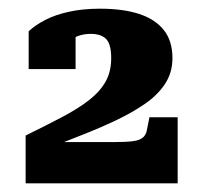

<svg xmlns="http://www.w3.org/2000/svg" viewBox="-20 -775 464 442"><path d="M246 -448H83Q81 -446 80 -441.5Q79 -437 80.5 -433.5Q82 -430 88 -432Q127 -448 168 -464Q209 -480 246 -497.5Q283 -515 313 -535.5Q343 -556 360 -582Q377 -608 377 -641Q377 -681 357 -706Q337 -731 300 -743Q263 -755 210 -755Q171 -755 139 -748Q107 -741 84 -729Q61 -717 46 -703V-616H154V-707Q145 -706 136 -698Q127 -690 121 -679Q115 -668 114 -659Q127 -673 145.5 -685Q164 -697 189 -697Q213 -697 224.5 -685Q236 -673 236 -641Q236 -610 223 -587Q210 -564 185 -544.5Q160 -525 123 -505.5Q86 -486 39 -463V-353H389V-505H324L318 -475Q316 -464 308.5 -458Q301 -452 286 -450Q271 -448 246 -448Z"/></svg>

Font: Roboto Serif 20pt ExtraBold
Style: Regular
Weight: 800
Version: Version 1.008